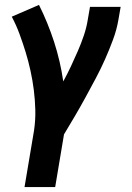

<svg xmlns="http://www.w3.org/2000/svg" viewBox="-20 -548 540 783"><path d="M80 215 119 -17Q125 -59 124 -99.5Q123 -140 118 -180Q113 -220 104.5 -259Q96 -298 84.5 -335.5Q73 -373 59.5 -409.5Q46 -446 28 -480L139 -528Q175 -456 200.5 -377.5Q226 -299 238 -216Q255 -247 269.5 -278Q284 -309 297.5 -340Q311 -371 322 -403.5Q333 -436 338 -468L347 -520H472L463 -468Q456 -427 441 -386.5Q426 -346 408.5 -306.5Q391 -267 370.5 -228.5Q350 -190 329 -151.5Q308 -113 286 -75.5Q264 -38 241 0L205 215Z"/></svg>

Font: Iosevka SS18 Extrabold
Style: Italic
Weight: 800
Italic angle: -9°
Monospace: yes
Designer: Belleve Invis
Foundry: Belleve Invis
Version: Version 25.1.1; ttfautohint (v1.8.4)